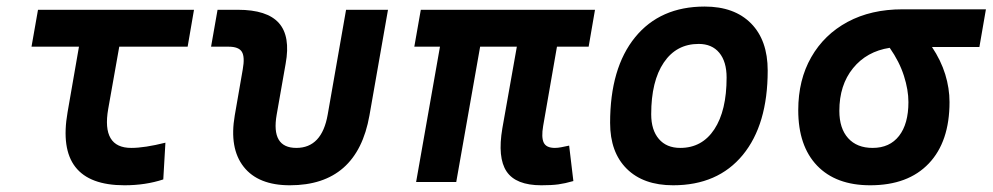

<svg xmlns="http://www.w3.org/2000/svg" viewBox="-20 -547 2983 577"><path d="M354 9.8Q144.5 9.8 183.1 -210L217.3 -406.7H74.7L94.2 -517.6H563L543.9 -406.7H338.4L305.2 -219.7Q284.7 -102.5 374.5 -102.5Q414.6 -102.5 477.1 -118.2L470.7 -7.8Q417.5 9.8 354 9.8Z M851.1 9.8Q755.9 9.8 712.2 -45.9Q668.5 -101.6 685.5 -200.2L709.5 -338.4Q716.3 -376 706.8 -391.4Q697.3 -406.7 667 -406.7H614.3L633.8 -517.6H694.8Q782.7 -517.6 818.1 -477.8Q853.5 -438 838.4 -355.5L811.5 -202.6Q793.9 -102.5 870.6 -102.5Q947.3 -102.5 964.8 -202.6L1020 -517.6H1146L1090.3 -200.2Q1053.2 9.8 851.1 9.8Z M1606.9 9.8Q1530.3 9.8 1502.4 -31.7Q1474.6 -73.2 1489.7 -161.6L1533.2 -406.7H1422.9L1351.1 0H1230.5L1302.2 -406.7H1225.1L1244.6 -517.6H1768.1L1749 -406.7H1653.8L1612.3 -168.5Q1606.4 -134.3 1614 -118.4Q1621.6 -102.5 1647.5 -102.5Q1656.2 -102.5 1666.5 -104.5Q1676.8 -106.4 1690.4 -109.4L1703.1 -2.9Q1677.7 4.4 1657.7 7.1Q1637.7 9.8 1606.9 9.8Z M2002.9 9.8Q1913.6 9.8 1863.5 -39.8Q1813.5 -89.4 1813.5 -177.7Q1813.5 -342.8 1888.7 -435.1Q1963.9 -527.3 2097.7 -527.3Q2187 -527.3 2237.1 -476.6Q2287.1 -425.8 2287.1 -335Q2287.1 -172.4 2212.2 -81.3Q2137.2 9.8 2002.9 9.8ZM2024.4 -102.5Q2089.8 -102.5 2126.7 -158.4Q2163.6 -214.4 2163.6 -314Q2163.6 -361.8 2141.6 -388.4Q2119.6 -415 2079.6 -415Q2012.7 -415 1974.9 -359.1Q1937 -303.2 1937 -203.6Q1937 -156.2 1960 -129.4Q1982.9 -102.5 2024.4 -102.5Z M2595.2 9.8Q2492.2 9.8 2435.5 -49.3Q2378.9 -108.4 2378.9 -215.8Q2378.9 -307.1 2418 -375.2Q2457 -443.4 2527.3 -481.2Q2597.7 -519 2691.9 -519H2942.9L2923.3 -405.8H2780.8Q2807.6 -365.7 2820.6 -323.7Q2833.5 -281.7 2833.5 -240.2Q2833.5 -121.1 2771.2 -55.7Q2709 9.8 2595.2 9.8ZM2653.8 -403.3Q2584.5 -392.6 2543.5 -342Q2502.4 -291.5 2502.4 -213.9Q2502.4 -161.1 2528.8 -131.8Q2555.2 -102.5 2602.5 -102.5Q2653.8 -102.5 2681.9 -138.7Q2710 -174.8 2710 -240.2Q2710 -276.9 2696.5 -319.1Q2683.1 -361.3 2653.8 -403.3Z"/></svg>

Font: Cascadia Mono NF SemiBold
Style: Italic
Weight: 600
Italic angle: -10°
Monospace: yes
Designer: Aaron Bell
Foundry: Saja Typeworks
Version: Version 2404.023; ttfautohint (v1.8.4)